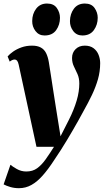

<svg xmlns="http://www.w3.org/2000/svg" viewBox="-46 -790 575 1058"><path d="M57 -433.5Q53.5 -449.5 48 -455.8Q42.5 -462 35.5 -462Q28 -462 21.8 -459.2Q15.5 -456.5 7.5 -450.5L-4 -479Q7 -492 26.5 -505.8Q46 -519.5 72.5 -529Q99 -538.5 130.5 -538.5Q160 -538.5 178.8 -528.2Q197.5 -518 207.8 -497.8Q218 -477.5 223 -448Q228 -417 234.2 -376.8Q240.5 -336.5 247.2 -292.5Q254 -248.5 260.8 -205.5Q267.5 -162.5 273.5 -126L287.5 -39L333.5 -129.5Q347.5 -157 358.2 -183.8Q369 -210.5 376.5 -235.8Q384 -261 387.5 -284.8Q391 -308.5 391 -329.5Q391 -359.5 381 -381.8Q371 -404 361 -424.5Q351 -445 351 -470.5Q351 -500 370.5 -519.2Q390 -538.5 421 -538.5Q451 -538.5 469.8 -524.2Q488.5 -510 497.2 -487.8Q506 -465.5 506 -442Q506 -396.5 493.8 -353.5Q481.5 -310.5 460.8 -267Q440 -223.5 414 -177.5Q399.5 -150.5 384.8 -124.2Q370 -98 355 -72Q340 -46 323.8 -19.2Q307.5 7.5 289.8 35.8Q272 64 251 94.5Q219.5 143 189.2 177.2Q159 211.5 127.2 229.2Q95.5 247 58.5 247Q33 247 11 240.5Q-11 234 -26 226L11.5 118Q22 127 46.2 141Q70.5 155 99 155Q134 155 158.5 137.2Q183 119.5 204.8 89Q226.5 58.5 251.5 19H155ZM199.5 -594.5Q168 -594.5 149.5 -619Q131 -643.5 131.5 -674Q131.5 -713.5 153.2 -742Q175 -770.5 213 -770.5Q250 -770.5 267.2 -745.8Q284.5 -721 284.5 -692Q284.5 -653.5 263.5 -624Q242.5 -594.5 199.5 -594.5ZM408 -594.5Q376 -594.5 357.5 -619Q339 -643.5 339.5 -674Q340 -713.5 361.2 -742Q382.5 -770.5 421.5 -770.5Q458 -770.5 475.2 -745.8Q492.5 -721 492.5 -692Q492.5 -653.5 471.2 -624Q450 -594.5 408 -594.5Z"/></svg>

Font: Merriweather 96pt Black
Style: Italic
Weight: 900
Italic angle: -7.8°
Version: Version 2.101